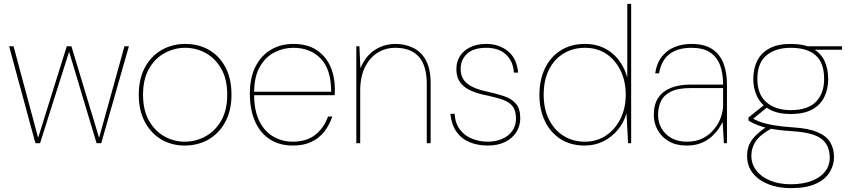

<svg xmlns="http://www.w3.org/2000/svg" viewBox="-20 -740 4432 992"><path d="M163 0 27 -501H50L177 -28L325 -501H349L492 -28L623 -501H646L503 0H479L337 -473L187 0Z M934 12Q867 12 813.5 -19.5Q760 -51 728.5 -110Q697 -169 697 -250Q697 -333 729 -392Q761 -451 815.5 -482Q870 -513 937 -513Q1006 -513 1060 -482Q1114 -451 1145 -392Q1176 -333 1176 -250Q1176 -169 1144 -110Q1112 -51 1057.5 -19.5Q1003 12 934 12ZM934 -8Q991 -8 1041 -35Q1091 -62 1122.5 -116Q1154 -170 1154 -251Q1154 -331 1123 -385Q1092 -439 1042.5 -466Q993 -493 937 -493Q881 -493 831 -466Q781 -439 750 -385Q719 -331 719 -251Q719 -170 750 -116Q781 -62 830 -35Q879 -8 934 -8Z M1493 12Q1423 12 1373 -21Q1323 -54 1297 -114.5Q1271 -175 1271 -256Q1271 -339 1300 -396Q1329 -453 1379.5 -483Q1430 -513 1496 -513Q1569 -513 1616.5 -481Q1664 -449 1687 -396.5Q1710 -344 1710 -282Q1710 -273 1710 -265.5Q1710 -258 1709 -248H1282V-266H1691Q1691 -382 1637 -437.5Q1583 -493 1496 -493Q1444 -493 1398 -469.5Q1352 -446 1322.5 -395Q1293 -344 1293 -261V-252Q1293 -167 1320.5 -113Q1348 -59 1393.5 -33.5Q1439 -8 1493 -8Q1562 -8 1607 -42Q1652 -76 1675 -138H1697Q1682 -94 1655.5 -60Q1629 -26 1589 -7Q1549 12 1493 12Z M1821 0V-501H1837L1842 -387Q1870 -453 1918 -483Q1966 -513 2023 -513Q2074 -513 2115.5 -492.5Q2157 -472 2181 -427.5Q2205 -383 2205 -310V0H2185V-305Q2185 -402 2143.5 -447.5Q2102 -493 2023 -493Q1971 -493 1930.5 -467.5Q1890 -442 1865.5 -392.5Q1841 -343 1841 -271V0Z M2500 12Q2449 12 2407 -5Q2365 -22 2339 -58.5Q2313 -95 2307 -152H2329Q2332 -101 2357.5 -69Q2383 -37 2421 -22.5Q2459 -8 2500 -8Q2543 -8 2576 -23Q2609 -38 2627.5 -65Q2646 -92 2646 -126Q2646 -167 2630 -189Q2614 -211 2581 -223.5Q2548 -236 2495 -247Q2454 -255 2424 -267Q2394 -279 2375 -295.5Q2356 -312 2347 -333.5Q2338 -355 2338 -383Q2338 -422 2357 -451Q2376 -480 2410.5 -496.5Q2445 -513 2492 -513Q2558 -513 2604 -476Q2650 -439 2657 -365H2635Q2632 -422 2595 -457.5Q2558 -493 2492 -493Q2427 -493 2393.5 -462.5Q2360 -432 2360 -383Q2360 -358 2370.5 -336.5Q2381 -315 2409.5 -297.5Q2438 -280 2491 -268Q2542 -257 2582 -244Q2622 -231 2645 -205Q2668 -179 2668 -129Q2668 -89 2647.5 -57Q2627 -25 2589.5 -6.5Q2552 12 2500 12Z M3001 12Q2928 12 2875.5 -22Q2823 -56 2795 -115Q2767 -174 2767 -250Q2767 -326 2795 -385.5Q2823 -445 2876 -479Q2929 -513 3003 -513Q3084 -513 3141.5 -466Q3199 -419 3221 -339V-720H3241V0H3225L3217 -155Q3203 -106 3171.5 -68.5Q3140 -31 3096.5 -9.5Q3053 12 3001 12ZM3001 -8Q3064 -8 3111.5 -40Q3159 -72 3186 -127Q3213 -182 3213 -251Q3213 -321 3186 -376Q3159 -431 3112 -462Q3065 -493 3003 -493Q2941 -493 2892.5 -464Q2844 -435 2816.5 -380.5Q2789 -326 2789 -251Q2789 -177 2816.5 -122.5Q2844 -68 2892 -38Q2940 -8 3001 -8Z M3527 12Q3473 12 3435.5 -10Q3398 -32 3378 -68Q3358 -104 3358 -145Q3358 -201 3381.5 -235.5Q3405 -270 3447.5 -286.5Q3490 -303 3548 -303H3716Q3716 -362 3700 -404Q3684 -446 3648.5 -469.5Q3613 -493 3552 -493Q3482 -493 3439.5 -461Q3397 -429 3385 -361H3365Q3373 -414 3399.5 -447.5Q3426 -481 3465.5 -497Q3505 -513 3552 -513Q3621 -513 3661 -485.5Q3701 -458 3718.5 -411Q3736 -364 3736 -306V0H3720L3714 -109Q3708 -98 3695 -78Q3682 -58 3660.5 -37.5Q3639 -17 3606.5 -2.5Q3574 12 3527 12ZM3529 -8Q3578 -8 3613 -26.5Q3648 -45 3671 -74Q3694 -103 3705 -135.5Q3716 -168 3716 -197V-285H3548Q3483 -285 3446 -266.5Q3409 -248 3394.5 -216.5Q3380 -185 3380 -145Q3380 -109 3397.5 -77.5Q3415 -46 3448.5 -27Q3482 -8 3529 -8Z M4065 232Q4000 232 3949 211.5Q3898 191 3869 154Q3840 117 3840 66Q3840 35 3850 10Q3860 -15 3883 -38.5Q3906 -62 3947 -89L3969 -78Q3907 -44 3884.5 -10Q3862 24 3862 64Q3862 108 3888 141.5Q3914 175 3960.5 193.5Q4007 212 4065 212Q4129 212 4174 194.5Q4219 177 4243 146.5Q4267 116 4267 75Q4267 11 4225 -22Q4183 -55 4076 -62Q4025 -65 3988 -70.5Q3951 -76 3925 -83.5Q3899 -91 3880.5 -99.5Q3862 -108 3847 -117V-133L3931 -200L3953 -193L3862 -119L3856 -133Q3870 -128 3884 -120.5Q3898 -113 3920.5 -106Q3943 -99 3980 -92.5Q4017 -86 4077 -82Q4157 -77 4203 -57.5Q4249 -38 4269 -5.5Q4289 27 4289 72Q4289 113 4266.5 150Q4244 187 4195 209.5Q4146 232 4065 232ZM4065 -151Q3998 -151 3955.5 -175Q3913 -199 3892.5 -240Q3872 -281 3872 -331Q3872 -386 3892.5 -426.5Q3913 -467 3955.5 -490Q3998 -513 4065 -513Q4135 -513 4177.5 -490Q4220 -467 4239.5 -426.5Q4259 -386 4259 -331Q4259 -281 4239.5 -240Q4220 -199 4177.5 -175Q4135 -151 4065 -151ZM4065 -171Q4154 -171 4196 -214.5Q4238 -258 4238 -332Q4238 -415 4194.5 -454Q4151 -493 4065 -493Q3987 -493 3940 -454Q3893 -415 3893 -332Q3893 -252 3940 -211.5Q3987 -171 4065 -171ZM4159 -483 4150 -501H4330V-483Z"/></svg>

Font: DM Sans 17pt Thin
Style: Regular
Weight: 250
Version: Version 4.004;gftools[0.9.30]